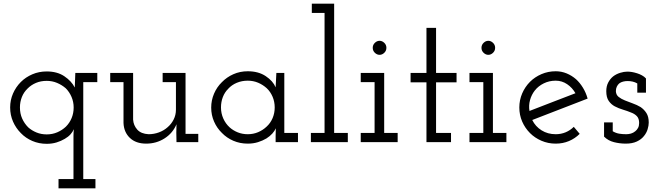

<svg xmlns="http://www.w3.org/2000/svg" viewBox="-20 -770 3565 1040"><path d="M497 250V200H431V-325H507V-375H388Q388 -354 386.5 -334.5Q385 -315 385 -296Q367 -331 328.5 -357Q290 -383 233 -383Q191 -383 155 -367.5Q119 -352 93 -326Q66 -299 50.5 -263.5Q35 -228 35 -188Q35 -147 50.5 -111.5Q66 -76 93 -49Q119 -22 155 -6.5Q191 9 233 9Q262 9 286.5 1.5Q311 -6 331 -18Q350 -29 362 -42.5Q374 -56 380 -70Q379 -60 378.5 -51.5Q378 -43 378 -34V200H297V250ZM233 -332Q263 -332 289 -321Q315 -310 336 -292Q356 -272 367.5 -245Q379 -218 379 -188Q379 -157 368 -130.5Q357 -104 337 -84Q317 -65 290.5 -53.5Q264 -42 233 -42Q203 -42 177.5 -52.5Q152 -63 133 -80Q112 -101 100 -128Q88 -155 88 -188Q88 -218 98.5 -244.5Q109 -271 130 -291Q149 -310 175 -321Q201 -332 233 -332Z M936 -97 935 -52 936 0H1054V-45H985V-375H861V-325H933V-176Q933 -147 920.5 -122.5Q908 -98 888 -81Q868 -63 841 -53Q814 -43 785 -43Q744 -45 723.5 -68Q703 -91 701 -122V-375H577V-325H649V-104Q651 -54 683.5 -23Q716 8 772 8Q827 8 871.5 -20.5Q916 -49 936 -97Z M1594 0V-50H1520V-375H1477Q1476 -355 1475 -335.5Q1474 -316 1473 -297Q1459 -331 1419.5 -357.5Q1380 -384 1322 -384Q1280 -384 1244 -368Q1208 -352 1182 -325Q1155 -299 1139.5 -263Q1124 -227 1124 -187Q1124 -147 1139.5 -111.5Q1155 -76 1182 -50Q1208 -23 1244 -7.5Q1280 8 1322 8Q1352 8 1377.5 0Q1403 -8 1423 -20Q1442 -32 1455 -46.5Q1468 -61 1474 -75Q1474 -64 1473.5 -55Q1473 -46 1473 -35V0ZM1322 -333Q1352 -333 1378 -322Q1404 -311 1425 -292Q1445 -273 1456.5 -246Q1468 -219 1468 -188Q1468 -157 1456.5 -130Q1445 -103 1424 -84Q1404 -65 1378 -54Q1352 -43 1322 -43Q1293 -43 1268 -53Q1243 -63 1224 -80Q1202 -100 1189.5 -128Q1177 -156 1177 -188Q1177 -218 1187 -244Q1197 -270 1216 -289Q1235 -310 1262.5 -321.5Q1290 -333 1322 -333Z M1864 0V-50H1790V-750H1669V-700H1738V-50H1664V0Z M2134 0V-50H2061V-375H1934V-325H2009V-50H1934V0ZM2073 -511Q2073 -527 2061.5 -538Q2050 -549 2036 -549Q2022 -549 2010.5 -538Q1999 -527 1999 -511Q1999 -495 2010.5 -484Q2022 -473 2036 -473Q2050 -473 2061.5 -484Q2073 -495 2073 -511Z M2423 0V-50H2342V-324H2453V-375H2342V-619H2290V-375H2204V-324H2290V0Z M2723 0V-50H2650V-375H2523V-325H2598V-50H2523V0ZM2662 -511Q2662 -527 2650.5 -538Q2639 -549 2625 -549Q2611 -549 2599.5 -538Q2588 -527 2588 -511Q2588 -495 2599.5 -484Q2611 -473 2625 -473Q2639 -473 2650.5 -484Q2662 -495 2662 -511Z M2990 -333Q3024 -333 3052 -314Q3080 -295 3097 -265Q3034 -241 2972 -217Q2910 -193 2848 -169Q2843 -199 2851 -228Q2859 -257 2877 -280Q2896 -304 2925.5 -318.5Q2955 -333 2990 -333ZM3120 -45 3088 -83Q3069 -64 3044 -53.5Q3019 -43 2990 -43Q2947 -43 2913.5 -64Q2880 -85 2863 -120Q2938 -149 3013 -178Q3088 -207 3163 -236Q3154 -268 3137.5 -295Q3121 -322 3100 -341Q3077 -361 3049 -372.5Q3021 -384 2990 -384Q2949 -384 2913 -368.5Q2877 -353 2851 -327Q2824 -300 2808.5 -264Q2793 -228 2793 -188Q2793 -147 2808.5 -111.5Q2824 -76 2851 -49Q2877 -23 2913 -7.5Q2949 8 2990 8Q3029 8 3062 -6Q3095 -20 3120 -45Z M3468 -33Q3482 -50 3488 -70Q3494 -90 3494 -106Q3494 -138 3481.5 -157.5Q3469 -177 3450 -190Q3430 -202 3407 -210Q3384 -218 3365 -226Q3345 -234 3331 -245Q3317 -256 3316 -276Q3316 -290 3321 -300.5Q3326 -311 3334 -318Q3343 -325 3355 -328Q3367 -331 3379 -331Q3394 -331 3407 -328Q3420 -325 3432 -318V-268H3479V-345Q3470 -355 3457 -362Q3444 -369 3431 -373Q3415 -378 3402.5 -380Q3390 -382 3378 -382Q3360 -382 3339 -375.5Q3318 -369 3301 -356Q3285 -343 3274.5 -323Q3264 -303 3264 -276Q3264 -242 3277.5 -223Q3291 -204 3310 -194Q3331 -183 3354.5 -176Q3378 -169 3397 -161Q3417 -154 3429.5 -141Q3442 -128 3442 -104Q3442 -88 3436 -77Q3430 -66 3421 -59Q3410 -50 3397.5 -46.5Q3385 -43 3372 -43Q3351 -43 3333.5 -46Q3316 -49 3299 -59V-107H3252V-30Q3274 -8 3305.5 0Q3337 8 3370 8Q3405 8 3429.5 -3.5Q3454 -15 3468 -33Z"/></svg>

Font: Josefin Slab Thin Medium
Style: Regular
Weight: 500
Version: Version 2.000